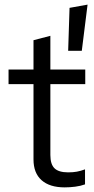

<svg xmlns="http://www.w3.org/2000/svg" viewBox="-20 -802 405 831"><path d="M275 -582 281 -768 359 -782 334 -582ZM260 9Q195 9 160 -22Q125 -53 125 -112V-438H17V-501H125V-628L198 -647V-501H349V-438H198V-131Q198 -91 216 -73.5Q234 -56 275 -56Q296 -56 312.5 -59Q329 -62 348 -69V-4Q329 3 305.5 6Q282 9 260 9Z"/></svg>

Font: Red Hat Display
Style: Regular
Weight: 300
Designer: Pentagram, MCKL
Foundry: Pentagram, MCKL
Version: Version 1.023